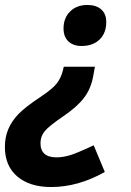

<svg xmlns="http://www.w3.org/2000/svg" viewBox="-53 -566 532 777"><path d="M331.1 -295.9 324.2 -257.8Q314.9 -206.5 286.9 -169.9Q258.8 -133.3 204.1 -96.2Q144.5 -55.7 127.7 -34.7Q110.8 -13.7 110.8 13.2Q110.8 70.8 175.8 70.8Q200.2 70.8 227.8 63Q255.4 55.2 326.2 22L371.1 129.9Q263.2 190.9 153.8 190.9Q67.4 190.9 17.1 148.2Q-33.2 105.5 -33.2 28.8Q-33.2 -11.2 -19.3 -43.7Q-5.4 -76.2 21.5 -104.2Q48.3 -132.3 113.8 -175.8Q159.2 -206.1 176.3 -227.8Q193.4 -249.5 201.2 -279.8L205.1 -295.9ZM377 -477.1Q377 -432.1 349.9 -406Q322.8 -379.9 276.9 -379.9Q243.7 -379.9 223.9 -398.4Q204.1 -417 204.1 -451.2Q204.1 -493.2 230.7 -519.5Q257.3 -545.9 300.8 -545.9Q336.4 -545.9 356.7 -527.8Q377 -509.8 377 -477.1Z"/></svg>

Font: Zoram GWebM
Style: Bold Italic
Weight: 700
Italic angle: -12°
Foundry: Ascender Corporation
Version: Version 1.000